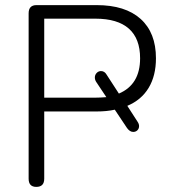

<svg xmlns="http://www.w3.org/2000/svg" viewBox="-20 -725 664 751"><path d="M92 -26V-673Q92 -705 123 -705H358Q470 -705 530 -651Q590 -597 590 -497Q590 -429 561.5 -381.5Q533 -334 478 -311L518 -249Q524 -240 524 -232Q524 -222 517.5 -215.5Q511 -209 501 -209Q488 -209 477 -224L429 -296Q398 -289 358 -289H153V-26Q153 6 122 6Q92 6 92 -26ZM153 -343H353Q370 -343 396 -345L356 -405Q351 -413 351 -422Q351 -432 358 -439.5Q365 -447 375 -447Q389 -447 397 -433L445 -359Q528 -394 528 -497Q528 -574 484 -613Q440 -652 353 -652H153Z"/></svg>

Font: SN Pro Light
Style: Regular
Weight: 300
Designer: Tobias Whetton
Foundry: Supernotes
Version: Version 1.002